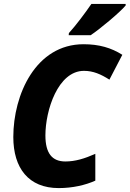

<svg xmlns="http://www.w3.org/2000/svg" viewBox="-20 -951 662 981"><path d="M332 -782 331 -771H443C490 -802 593 -888 622 -923V-931H447C414 -883 370 -824 332 -782ZM280 10C350 10 416 -5 467 -28V-165C413 -141 365 -126 314 -126C246 -126 212 -168 212 -259C212 -387 276 -589 409 -589C456 -589 495 -572 539 -544L605 -671C548 -707 486 -725 407 -725C163 -725 48 -468 48 -251C48 -92 126 10 280 10Z"/></svg>

Font: Noto Sans SemiCondensed ExtraBold
Style: Italic
Weight: 800
Width: 4
Italic angle: -12°
Designer: Monotype Design Team
Foundry: Monotype Imaging Inc.
Version: Version 2.013